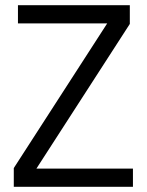

<svg xmlns="http://www.w3.org/2000/svg" viewBox="-20 -718 564 738"><path d="M491 0H33V-72L392 -628H49V-698H479V-626L120 -70H491Z"/></svg>

Font: IBM Plex Sans Condensed
Style: Regular
Weight: 400
Width: 3
Designer: Mike Abbink, Paul van der Laan, Pieter van Rosmalen
Foundry: Bold Monday
Version: Version 1.1